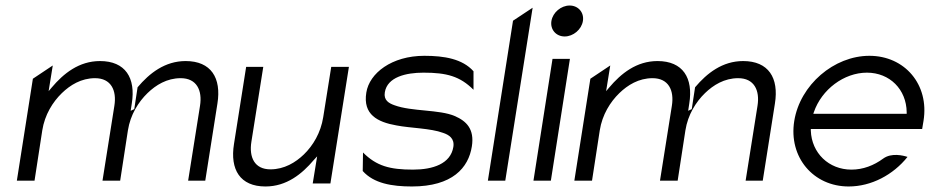

<svg xmlns="http://www.w3.org/2000/svg" viewBox="-20 -664 3366 695"><path d="M41 -10H105L133 -192C142 -249 171 -295 204 -327C234 -356 274 -381 324 -381C382 -381 403 -337 394 -281L351 -10H415L443 -192C452 -249 481 -295 514 -327C544 -356 584 -381 634 -381C692 -381 713 -337 704 -281L661 -10H723L767 -289C782 -382 744 -443 652 -443C577 -443 521 -399 478 -348L466 -269L453 -263L457 -289C472 -382 434 -443 342 -443C266 -443 210 -398 167 -347L156 -334L171 -427L99 -379Z M827 -143C812 -50 849 11 941 11C1017 11 1073 -34 1116 -85L1128 -98L1112 0H1176L1243 -422H1179L1150 -240C1141 -183 1113 -137 1080 -105C1050 -76 1009 -51 959 -51C901 -51 881 -95 890 -151L933 -422H871Z M1306 -329C1293 -249 1347 -222 1415 -210C1466 -200 1538 -200 1584 -183C1605 -176 1626 -163 1621 -132C1611 -71 1547 -50 1475 -50C1391 -50 1343 -63 1294 -112L1293 -45C1333 0 1399 11 1471 11C1618 11 1676 -57 1688 -134C1698 -197 1668 -226 1626 -244C1570 -268 1470 -260 1408 -283C1388 -290 1368 -301 1373 -330C1382 -385 1449 -401 1513 -401C1597 -401 1645 -388 1694 -339V-406C1654 -451 1588 -462 1516 -462C1398 -462 1317 -399 1306 -329Z M1746 -10H1809L1908 -636L1837 -589Z M1976 -588C1971 -557 1993 -532 2024 -532C2055 -532 2085 -557 2090 -588C2095 -619 2073 -644 2042 -644C2011 -644 1981 -619 1976 -588ZM1911 -10H1974L2043 -451H1980Z M2059 -10H2123L2151 -192C2160 -249 2189 -295 2222 -327C2252 -356 2292 -381 2342 -381C2400 -381 2421 -337 2412 -281L2369 -10H2433L2461 -192C2470 -249 2499 -295 2532 -327C2562 -356 2602 -381 2652 -381C2710 -381 2731 -337 2722 -281L2679 -10H2741L2785 -289C2800 -382 2762 -443 2670 -443C2595 -443 2539 -399 2496 -348L2484 -269L2471 -263L2475 -289C2490 -382 2452 -443 2360 -443C2284 -443 2228 -398 2185 -347L2174 -334L2189 -427L2117 -379Z M2855 -226C2834 -95 2924 11 3052 11C3134 11 3213 -31 3265 -96C3250 -101 3207 -112 3177 -90C3143 -65 3104 -50 3062 -50C2980 -50 2918 -110 2915 -191V-197H3318L3323 -227C3344 -358 3255 -462 3127 -462C2999 -462 2876 -357 2855 -226ZM2924 -252 2926 -258C2954 -340 3035 -401 3118 -401C3201 -401 3261 -340 3262 -258V-252Z"/></svg>

Font: Charger Sport
Style: LitObl
Weight: 300
Designer: Jasper
Foundry: Cannot Into Space Fonts
Version: Version 1.1